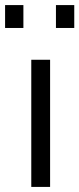

<svg xmlns="http://www.w3.org/2000/svg" viewBox="-28 -735 312 755"><path d="M-8 -625V-715H64V-625ZM192 -625V-715H264V-625ZM95 0V-500H169V0Z"/></svg>

Font: TitilliumText22L Rg
Style: Regular
Weight: 400
Designer: Campivisivi
Foundry: Campivisivi
Version: 1.000